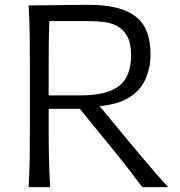

<svg xmlns="http://www.w3.org/2000/svg" viewBox="-20 -766 738 786"><path d="M97.2 -743.7Q145 -743.7 207.5 -744.9Q270 -746.1 347.2 -746.1Q472.7 -746.1 534.4 -699Q596.2 -651.9 596.2 -545.4Q596.2 -491.2 576.9 -445.1Q557.6 -398.9 512 -368.9Q466.3 -338.9 387.7 -331.5L486.3 -212.4Q514.6 -178.7 546.6 -140.1Q578.6 -101.6 610.4 -64.9Q642.1 -28.3 668.5 0H562Q526.4 -48.3 491.7 -92.5Q457 -136.7 420.9 -180.2L307.1 -320.3H179.2V-246.6Q179.2 -177.7 180.4 -120.1Q181.6 -62.5 185.5 0H97.2Q100.6 -62.5 101.6 -120.1Q102.5 -177.7 102.5 -246.6V-495.6Q102.5 -564.9 101.6 -622.8Q100.6 -680.7 97.2 -743.7ZM182.1 -679.7Q180.2 -632.3 179.7 -585.4Q179.2 -538.6 179.2 -484.4V-375.5H310.1Q416 -375.5 466.3 -413.3Q516.6 -451.2 516.6 -539.6Q516.6 -590.3 500.2 -618.7Q483.9 -647 458 -660.2Q432.1 -673.3 401.9 -676.5Q371.6 -679.7 343.8 -679.7Z"/></svg>

Font: Pinar-DS1-FD Regular
Style: Regular
Weight: 400
Designer: Amin Abedi
Version: Version 3.000